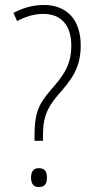

<svg xmlns="http://www.w3.org/2000/svg" viewBox="-20 -810 382 773"><path d="M156 -790C109 -790 68 -776 34 -758L49 -725C80 -742 116 -754 154 -754C224 -754 267 -711 267 -626C267 -545 233 -503 183 -446C131 -386 119 -347 119 -263V-243H153V-260C153 -329 163 -368 213 -427C268 -489 305 -536 305 -627C305 -734 246 -790 156 -790ZM136 -57C162 -57 169 -72 169 -95C169 -117 162 -133 136 -133C113 -133 105 -117 105 -95C105 -73 113 -57 136 -57Z"/></svg>

Font: Noto Sans Malayalam UI Condensed ExtraLight
Style: Regular
Weight: 200
Width: 3
Designer: Jelle Bosma - Monotype Design Team
Foundry: Monotype Imaging Inc.
Version: Version 2.104